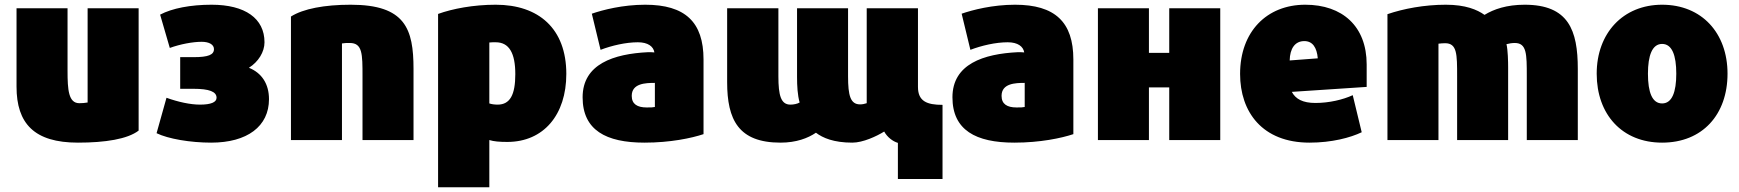

<svg xmlns="http://www.w3.org/2000/svg" viewBox="-20 -578 7365 813"><path d="M50 -543V-211C50 -55 125 26 310 26C426 26 520 11 567 -25V-543H351V-144C340 -142 328 -141 316 -141C270 -141 266 -198 266 -278V-543Z M874 26C1027 26 1119 -43 1119 -158C1119 -222 1089 -269 1034 -291C1074 -316 1100 -358 1100 -399C1100 -500 1018 -558 876 -558C787 -558 709 -543 658 -516L699 -375C743 -391 796 -401 834 -401C866 -401 886 -389 886 -370C886 -346 862 -336 800 -336H743V-202H799C866 -202 897 -190 897 -164C897 -145 873 -135 827 -135C786 -135 735 -146 685 -164L643 -14C692 10 786 26 874 26Z M1428 15V-394C1441 -396 1444 -396 1461 -396C1515 -396 1515 -349 1515 -255V15H1731V-286C1731 -456 1696 -558 1465 -558C1354 -558 1264 -541 1212 -508V15Z M2052 215V15C2071 21 2095 23 2128 23C2282 23 2378 -92 2378 -265C2378 -457 2261 -558 2079 -558C1984 -558 1896 -541 1835 -519V215ZM2052 -140V-398C2059 -399 2069 -399 2079 -399C2136 -399 2162 -353 2162 -264C2162 -177 2140 -135 2087 -135C2073 -135 2061 -137 2052 -140Z M2447 -166C2447 -27 2546 26 2709 26C2818 26 2908 7 2959 -10V-326C2959 -485 2881 -558 2712 -558C2617 -558 2532 -536 2486 -520L2523 -367C2570 -385 2630 -399 2681 -399C2724 -399 2747 -381 2751 -356C2743 -357 2734 -357 2724 -357C2579 -350 2447 -307 2447 -166ZM2753 -227V-125C2742 -123 2739 -123 2718 -123C2679 -123 2655 -137 2655 -172C2655 -225 2713 -227 2753 -227Z M3285 26C3352 26 3401 7 3435 -16C3464 6 3510 26 3589 26C3634 26 3692 -1 3724 -21C3737 3 3761 21 3782 27V180H3971V-134C3905 -134 3867 -149 3867 -210V-543H3650V-141C3641 -138 3632 -136 3622 -136C3581 -136 3571 -173 3571 -255V-543H3355V-252C3355 -215 3357 -175 3366 -144C3356 -138 3340 -135 3327 -135C3287 -135 3276 -173 3276 -255V-543H3059V-230C3059 -71 3107 26 3285 26Z M4013 -166C4013 -27 4112 26 4275 26C4384 26 4474 7 4525 -10V-326C4525 -485 4447 -558 4278 -558C4183 -558 4098 -536 4052 -520L4089 -367C4136 -385 4196 -399 4247 -399C4290 -399 4313 -381 4317 -356C4309 -357 4300 -357 4290 -357C4145 -350 4013 -307 4013 -166ZM4319 -227V-125C4308 -123 4305 -123 4284 -123C4245 -123 4221 -137 4221 -172C4221 -225 4279 -227 4319 -227Z M4845 15V-208H4931V15H5147V-543H4931V-354H4845V-543H4629V15Z M5525 26C5619 26 5698 5 5746 -18L5708 -175C5667 -156 5608 -142 5550 -142C5496 -142 5466 -159 5450 -189L5767 -210V-305C5767 -467 5664 -558 5507 -558C5344 -558 5231 -444 5231 -265C5231 -104 5325 26 5525 26ZM5503 -404C5538 -404 5556 -377 5560 -331L5441 -322C5442 -372 5463 -404 5503 -404Z M6071 15V-393C6080 -394 6089 -395 6099 -395C6150 -395 6150 -349 6150 -254V15H6366V-292C6366 -317 6365 -366 6359 -391C6370 -394 6383 -396 6394 -396C6445 -396 6445 -349 6445 -256V15H6661V-286C6661 -450 6622 -558 6436 -558C6360 -558 6305 -539 6266 -515C6235 -537 6186 -558 6102 -558C6011 -558 5922 -541 5855 -518V15Z M7018 26C7189 26 7295 -93 7295 -266C7295 -438 7186 -558 7018 -558C6853 -558 6741 -438 6741 -266C6741 -93 6849 26 7018 26ZM7018 -392C7060 -392 7078 -344 7078 -266C7078 -188 7060 -140 7018 -140C6976 -140 6958 -187 6958 -266C6958 -343 6976 -392 7018 -392Z"/></svg>

Font: Repo ExtraBlack
Style: Regular
Weight: 400
Designer: Stefan Peev
Foundry: Context Ltd
Version: Version 001.502